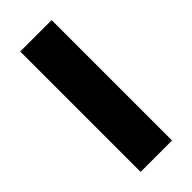

<svg xmlns="http://www.w3.org/2000/svg" viewBox="-228 -750 795 795"><g transform="rotate(-45 170.0 -352.5)"><path d="M78 0V-705H262V0Z"/></g></svg>

Font: Nunito Sans 7pt SemiCondensed Black
Style: Regular
Weight: 900
Width: 4
Designer: Vernon Adams
Foundry: Vernon Adams
Version: Version 3.101;gftools[0.9.27]